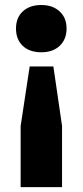

<svg xmlns="http://www.w3.org/2000/svg" viewBox="-20 -576 338 786"><path d="M101.5 -304H198.5L234 -60.5V190H64.5V-60ZM149 -555.5Q196 -555.5 224.2 -529.2Q252.5 -503 252.5 -459Q252.5 -415.5 224.8 -388.8Q197 -362 149 -362Q101 -362 73.2 -388.2Q45.5 -414.5 45.5 -459Q45.5 -504 73.8 -529.8Q102 -555.5 149 -555.5Z"/></svg>

Font: Encode Sans SC Condensed Thin
Style: Bold
Weight: 700
Version: Version 3.002